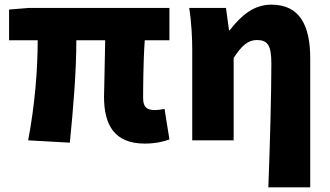

<svg xmlns="http://www.w3.org/2000/svg" viewBox="-20 -603 1420 825"><path d="M602 14C647 14 686 5 708 -4L687 -135C671 -132 656 -130 646 -130C613 -130 595 -141 595 -181C595 -204 595 -333 602 -430H708V-569H105L19 -562V-430H142C142 -307 130 -152 101 0L280 10C295 -138 308 -296 308 -430H432C431 -338 427 -219 427 -187C427 -67 471 14 602 14Z M1133 202H1313V-352C1313 -494 1268 -583 1146 -583C1068 -583 1015 -534 967 -473H964L951 -569H793C803 -506 806 -437 806 -392V0H984V-354C1017 -405 1045 -431 1083 -431C1130 -431 1146 -409 1146 -330C1146 -203 1140 25 1133 202Z"/></svg>

Font: Noto Sans JP Black
Style: Regular
Weight: 900
Designer: Ryoko NISHIZUKA  (kana, bopomofo & ideographs); Paul D. Hunt (Latin, Greek & Cyrillic); Sandoll Communications , Soo-you
Foundry: Adobe
Version: Version 2.002;hotconv 1.0.116;makeotfexe 2.5.65601